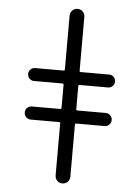

<svg xmlns="http://www.w3.org/2000/svg" viewBox="-65 -883 817 1128"><g transform="rotate(5 343.5 -318.5)"><path d="M128.9 -161.1Q112.3 -161.1 101.1 -172.4Q89.8 -183.6 89.8 -199.7Q89.8 -215.8 101.1 -227.1Q112.3 -238.3 128.9 -238.3H294.9Q302.7 -238.3 302.7 -246.1V-380.9Q302.7 -388.7 294.9 -388.7H127.9Q112.3 -388.7 101.1 -399.9Q89.8 -411.1 89.8 -426.8Q89.8 -442.4 101.1 -453.6Q112.3 -464.8 127.9 -464.8H294.9Q302.7 -464.8 302.7 -472.7V-789.1Q302.7 -807.6 315.4 -820.3Q328.1 -833 346.2 -833Q364.3 -833 377 -820.3Q389.6 -807.6 389.6 -789.1V-472.7Q389.6 -464.8 396.5 -464.8H564.5Q580.1 -464.8 591.3 -453.6Q602.5 -442.4 602.5 -426.8Q602.5 -411.1 591.3 -399.9Q580.1 -388.7 564.5 -388.7H396.5Q389.6 -388.7 389.6 -380.9V-246.1Q389.6 -238.3 396.5 -238.3H564.5Q580.1 -238.3 591.3 -227.1Q602.5 -215.8 602.5 -199.7Q602.5 -183.6 591.3 -172.4Q580.1 -161.1 564.5 -161.1H396.5Q389.6 -161.1 389.6 -154.3V152.3Q389.6 170.9 377 183.6Q364.3 196.3 346.2 196.3Q328.1 196.3 315.4 183.6Q302.7 170.9 302.7 152.3V-154.3Q302.7 -161.1 294.9 -161.1Z"/></g></svg>

Font: Gen Jyuu Gothic Regular
Style: Regular
Weight: 400
Designer: [Source Han Sans]
Ryoko NISHIZUKA  (kana & ideographs); Paul D. Hunt (Latin, Greek & Cyrillic); Wenlong ZHANG  (bopomofo
Version: Version 1.002.20150607